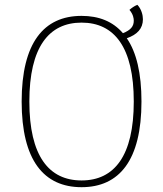

<svg xmlns="http://www.w3.org/2000/svg" viewBox="-20 -766 678 798"><path d="M574 -686C574 -703 568 -728 551 -746C538 -741 526 -732 518 -725C534 -706 536 -689 536 -680C536 -656 523 -641 491 -628C449 -677 391 -700 319 -700C162 -700 70 -588 70 -344C70 -100 162 12 319 12C476 12 568 -100 568 -344C568 -462 547 -549 507 -607C550 -622 574 -647 574 -686ZM319 -16C183 -16 102 -118 102 -344C102 -570 183 -672 319 -672C455 -672 536 -570 536 -344C536 -118 455 -16 319 -16Z"/></svg>

Font: Arima Koshi Thin
Style: Regular
Weight: 250
Designer: Joana Correia and Natanael Gama
Foundry: NDISCOVER
Version: Version 1.019;PS 001.019;hotconv 1.0.88;makeotf.lib2.5.64775